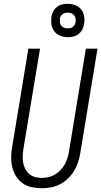

<svg xmlns="http://www.w3.org/2000/svg" viewBox="-20 -994 540 1022"><path d="M202 8Q174 8 147.5 2Q121 -4 100 -19Q79 -34 65.5 -56Q52 -78 45.5 -104Q39 -130 39.5 -157.5Q40 -185 45 -213L131 -735H193L105 -204Q102 -185 101 -166Q100 -147 103 -129.5Q106 -112 114 -96Q122 -80 135 -68.5Q148 -57 165.5 -52Q183 -47 202 -47Q219 -47 237.5 -51Q256 -55 272 -64.5Q288 -74 301.5 -88Q315 -102 324 -118Q333 -134 338.5 -151.5Q344 -169 347 -186L437 -735H499L407 -177Q403 -153 395 -129Q387 -105 373.5 -83Q360 -61 341 -43Q322 -25 299 -13Q276 -1 251 3.5Q226 8 202 8ZM341 -796Q319 -796 300 -804Q281 -812 269 -827.5Q257 -843 254 -864Q251 -885 254 -906Q257 -921 264 -934.5Q271 -948 283.5 -957.5Q296 -967 311 -970.5Q326 -974 340 -974Q362 -974 381.5 -966Q401 -958 413 -942.5Q425 -927 428 -906Q431 -885 427 -864Q425 -849 417.5 -835.5Q410 -822 397.5 -812.5Q385 -803 370 -799.5Q355 -796 341 -796ZM341 -843Q348 -843 354.5 -844.5Q361 -846 367.5 -850.5Q374 -855 377.5 -861.5Q381 -868 382 -875Q384 -885 382.5 -895Q381 -905 375 -912.5Q369 -920 360 -923.5Q351 -927 341 -927Q334 -927 327 -925.5Q320 -924 314 -919.5Q308 -915 304 -908.5Q300 -902 299 -895Q298 -885 299 -875Q300 -865 306 -857.5Q312 -850 321.5 -846.5Q331 -843 341 -843Z"/></svg>

Font: Iosevka SS18 Light
Style: Italic
Weight: 300
Italic angle: -9°
Monospace: yes
Designer: Belleve Invis
Foundry: Belleve Invis
Version: Version 25.1.1; ttfautohint (v1.8.4)